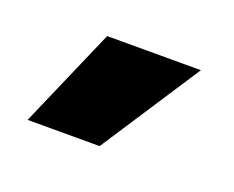

<svg xmlns="http://www.w3.org/2000/svg" viewBox="-46 -834 375 308"><g transform="rotate(20 141.5 -680.0)"><path d="M143 -595H20L94 -765H254Z"/></g></svg>

Font: Bricolage Grotesque 48pt Condensed ExtraBold ExtraBold
Style: Regular
Weight: 800
Version: Version 1.000;gftools[0.9.30]